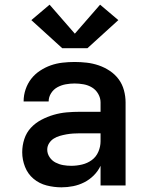

<svg xmlns="http://www.w3.org/2000/svg" viewBox="-20 -793 640 821"><path d="M243 8Q211 8 179.5 0Q148 -8 123.5 -28.5Q99 -49 87 -79.5Q75 -110 75 -142Q75 -171 84 -198.5Q93 -226 112 -246.5Q131 -267 156.5 -280.5Q182 -294 209.5 -302Q237 -310 265 -312.5Q293 -315 322 -315H410V-355Q410 -374 400 -391.5Q390 -409 373.5 -419Q357 -429 337.5 -432.5Q318 -436 299 -436Q280 -436 261 -432.5Q242 -429 225.5 -420Q209 -411 198.5 -394.5Q188 -378 188 -359Q188 -359 188 -359Q188 -359 188 -359Q188 -359 188 -359Q188 -359 188 -359H81Q81 -359 81 -359.5Q81 -360 81 -360Q81 -386 89.5 -411Q98 -436 113.5 -456Q129 -476 151 -490.5Q173 -505 197 -513.5Q221 -522 247 -525Q273 -528 299 -528Q325 -528 351 -525Q377 -522 402 -513.5Q427 -505 449.5 -490Q472 -475 487.5 -454Q503 -433 510 -407Q517 -381 517 -355V0H410V-84Q399 -61 381 -43Q363 -25 340.5 -13.5Q318 -2 293 3Q268 8 243 8ZM285 -84Q308 -84 331 -89.5Q354 -95 372.5 -108.5Q391 -122 400.5 -144Q410 -166 410 -189V-223H322Q307 -223 292.5 -222Q278 -221 264 -218.5Q250 -216 236 -212Q222 -208 210 -200.5Q198 -193 190 -180.5Q182 -168 182 -153Q182 -136 192 -121Q202 -106 217.5 -98Q233 -90 250 -87Q267 -84 285 -84ZM354 -587H246L114 -707L192 -773L300 -649L408 -773L486 -707Z"/></svg>

Font: Zed Mono Semibold Extended
Style: Regular
Weight: 600
Width: 7
Monospace: yes
Designer: Belleve Invis
Foundry: Belleve Invis
Version: Version 1.0.0; ttfautohint (v1.8.4)